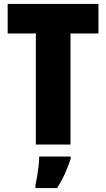

<svg xmlns="http://www.w3.org/2000/svg" viewBox="-20 -734 539 975"><path d="M338 0H162V-564H19V-714H480V-564H338ZM339 72Q326 112 309.5 148.5Q293 185 270 221H160V207Q164 189 168.5 162Q173 135 176 108Q179 81 179 61H339Z"/></svg>

Font: Noto Sans Lao UI Cond Blk
Style: Regular
Weight: 900
Width: 3
Designer: Monotype Design Team
Foundry: Monotype Imaging Inc.
Version: Version 2.000; ttfautohint (v1.8.4.7-5d5b)